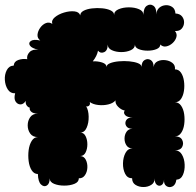

<svg xmlns="http://www.w3.org/2000/svg" viewBox="-24 -778 829 811"><path d="M136 -43Q120 -43 110 -58.5Q100 -74 97 -97.5Q94 -121 97 -144Q100 -167 110 -183Q120 -199 136 -199Q114 -199 103.5 -214Q93 -229 93 -248.5Q93 -268 103.5 -283Q114 -298 136 -298Q116 -298 107.5 -306.5Q99 -315 102 -323Q94 -325 88.5 -333Q83 -341 85 -352Q75 -337 62.5 -337Q50 -337 42 -349Q34 -361 40 -384Q20 -383 9 -400Q-2 -417 -3.5 -440Q-5 -463 4.5 -481.5Q14 -500 34 -501Q35 -518 53 -524.5Q71 -531 91 -528Q88 -544 100.5 -557.5Q113 -571 138 -568Q110 -574 102.5 -585.5Q95 -597 106.5 -605Q118 -613 146 -607Q133 -617 134.5 -632Q136 -647 146 -661Q156 -675 170 -680.5Q184 -686 197 -677Q192 -692 207.5 -705Q223 -718 246.5 -725Q270 -732 290 -730Q310 -728 315 -713Q315 -725 329 -732.5Q343 -740 364.5 -742.5Q386 -745 407.5 -743Q429 -741 443.5 -734Q458 -727 458 -715Q458 -731 477 -739Q496 -747 520.5 -747Q545 -747 563.5 -739Q582 -731 582 -715Q582 -744 596 -753.5Q610 -763 623.5 -754Q637 -745 637 -717Q637 -735 648.5 -745Q660 -755 675.5 -756Q691 -757 703.5 -748.5Q716 -740 717 -721Q736 -720 745 -708.5Q754 -697 753.5 -682.5Q753 -668 743.5 -657Q734 -646 715 -647Q725 -635 721 -621Q717 -607 705 -596Q693 -585 678.5 -582Q664 -579 653 -590Q653 -577 637 -570.5Q621 -564 599.5 -564Q578 -564 562 -570.5Q546 -577 546 -590Q546 -574 528.5 -566Q511 -558 488.5 -558Q466 -558 448.5 -566Q431 -574 431 -590Q431 -564 415.5 -557.5Q400 -551 390 -564Q386 -542 368 -519Q389 -520 407.5 -514Q426 -508 426 -495Q426 -505 441 -511Q456 -517 478 -519Q500 -521 522 -519Q544 -517 559 -511Q574 -505 574 -495Q574 -517 587 -524.5Q600 -532 612.5 -524.5Q625 -517 625 -495Q627 -512 641.5 -519Q656 -526 674 -524Q692 -522 704.5 -512Q717 -502 715 -485Q731 -485 740.5 -471Q750 -457 753 -436Q756 -415 753 -394.5Q750 -374 740.5 -360Q731 -346 715 -346Q731 -346 741 -331.5Q751 -317 754 -295.5Q757 -274 754 -252.5Q751 -231 741 -216.5Q731 -202 715 -202Q738 -202 745.5 -187Q753 -172 745.5 -157.5Q738 -143 715 -143Q734 -143 744.5 -125Q755 -107 756 -82.5Q757 -58 748.5 -39Q740 -20 721 -19Q718 3 704.5 9.5Q691 16 679 8Q667 0 669 -20Q668 -2 658 4Q648 10 638.5 2.5Q629 -5 629 -25Q630 -7 615.5 2.5Q601 12 582 12Q563 12 548.5 3Q534 -6 534 -25Q514 -25 504.5 -44Q495 -63 495.5 -88Q496 -113 506 -132Q516 -151 536 -151Q519 -151 510.5 -163.5Q502 -176 502 -192.5Q502 -209 510.5 -221.5Q519 -234 536 -234Q516 -234 509 -246Q502 -258 509 -270Q516 -282 536 -282Q513 -282 504.5 -292Q496 -302 503 -311Q488 -314 475 -327Q462 -340 464 -354Q454 -342 433.5 -337Q413 -332 391 -334.5Q369 -337 355 -347Q358 -338 353 -332.5Q348 -327 340 -329Q350 -312 350.5 -285.5Q351 -259 342 -238.5Q333 -218 315 -218Q330 -218 337.5 -203Q345 -188 345 -168.5Q345 -149 337.5 -134Q330 -119 315 -119Q331 -118 338.5 -103Q346 -88 345 -69.5Q344 -51 334.5 -37.5Q325 -24 309 -25Q309 -9 290.5 -1.5Q272 6 247.5 6Q223 6 204.5 -1.5Q186 -9 186 -25Q186 -2 174 5.5Q162 13 149.5 1.5Q137 -10 136 -43Z"/></svg>

Font: Rubik Bubbles
Style: Regular
Weight: 400
Designer: Hubert and Fischer, NaN
Foundry: Hubert and Fischer, NaN
Version: Version 2.200